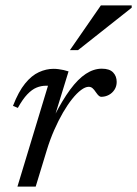

<svg xmlns="http://www.w3.org/2000/svg" viewBox="-20 -690 507 710"><path d="M157.5 -373Q155.5 -373 153.8 -373Q152 -373 150 -373Q132 -373 115 -366Q98 -359 81 -341.2Q64 -323.5 46 -291L28 -298.5Q48.5 -351.5 72.8 -381.2Q97 -411 124 -423.2Q151 -435.5 178 -435.5Q187.5 -435.5 196.8 -434.2Q206 -433 215.2 -431Q224.5 -429 233.5 -426L182 -258.5H179.5Q210.5 -319.5 239.5 -358.8Q268.5 -398 297.5 -417Q326.5 -436 356.5 -436Q385 -436 398.2 -422.2Q411.5 -408.5 411.5 -387Q411.5 -371 403.5 -358.5Q395.5 -346 382.5 -339Q369.5 -332 354 -332Q350 -332 345.5 -335.8Q341 -339.5 334.5 -349Q328 -359 322 -364Q316 -369 308 -369Q295.5 -369 279.8 -357.2Q264 -345.5 247 -324.2Q230 -303 213 -273.8Q196 -244.5 180.5 -209.2Q165 -174 153 -134.5L112 0H44.5ZM238.5 -504.5 353 -670H467V-661.5L268.5 -504.5Z"/></svg>

Font: Newsreader Text
Style: Italic
Weight: 400
Italic angle: -17°
Designer: Hugues Gentile
Foundry: Production Type
Version: Version 1.001